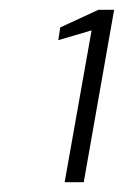

<svg xmlns="http://www.w3.org/2000/svg" viewBox="-20 -724 253 392"><path d="M112 -352 167 -662 99 -642 103 -668 181 -704H213L151 -352Z"/></svg>

Font: DM Sans 36pt ExtraLight
Style: Italic
Weight: 250
Italic angle: -10°
Designer: Colophon Foundry, Jonny Pinhorn
Foundry: Colophon Foundry
Version: Version 4.004;gftools[0.9.30]